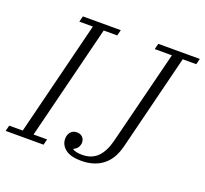

<svg xmlns="http://www.w3.org/2000/svg" viewBox="-137 -843 1067 1000"><g transform="rotate(20 396.0 -343.0)"><path d="M-7 -32H68L226 -666H151L159 -698H369L361 -666H286L128 -32H203L195 0H-15ZM407 12Q348 12 319 -11Q290 -34 290 -68Q290 -90 302.5 -105Q315 -120 337 -120Q357 -120 368.5 -108Q380 -96 380 -78Q380 -67 373.5 -54.5Q367 -42 349 -33V-30Q356 -25 370 -22Q384 -19 401 -19Q453 -19 485 -50Q517 -81 533 -143L664 -666H569L577 -698H807L799 -666H724L592 -136Q573 -60 525.5 -24Q478 12 407 12Z"/></g></svg>

Font: IBM Plex Serif Light
Style: Italic
Weight: 300
Italic angle: -14°
Designer: Mike Abbink, Paul van der Laan, Pieter van Rosmalen
Foundry: Bold Monday
Version: Version 3.001